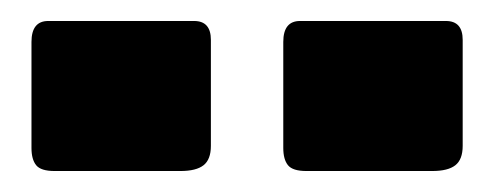

<svg xmlns="http://www.w3.org/2000/svg" viewBox="-20 -762 471 183"><path d="M181 -724V-623Q181 -610 174 -604.5Q167 -599 152 -599H32Q19 -599 14.5 -604.5Q10 -610 10 -621V-722Q10 -742 26 -742H165Q181 -742 181 -724ZM421 -724V-623Q421 -610 414 -604.5Q407 -599 392 -599H272Q259 -599 254.5 -604.5Q250 -610 250 -621V-722Q250 -742 266 -742H405Q421 -742 421 -724Z"/></svg>

Font: Libre Franklin Black
Style: Regular
Weight: 900
Designer: Pablo Impallari, Rodrigo Fuenzalida, Nhung Nguyen
Foundry: Impallari Type
Version: Version 3.000